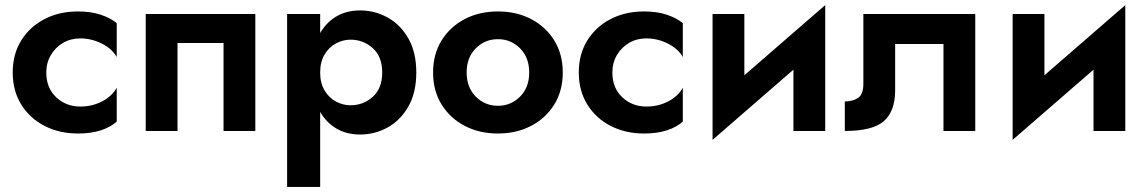

<svg xmlns="http://www.w3.org/2000/svg" viewBox="-20 -515 4512 755"><path d="M162 -230Q162 -169 201 -132.5Q240 -96 296 -96Q342 -96 381 -116Q420 -136 439 -170V-37Q415 -15 376.5 -2.5Q338 10 287 10Q213 10 155 -20Q97 -50 63.5 -104Q30 -158 30 -230Q30 -302 63.5 -356Q97 -410 155 -440Q213 -470 287 -470Q338 -470 376.5 -457Q415 -444 439 -424V-291Q420 -324 379.5 -344Q339 -364 296 -364Q258 -364 228 -346.5Q198 -329 180 -298.5Q162 -268 162 -230Z M984 -460V0H859V-346H678V0H553V-460Z M1239 220H1109V-460H1239V-385Q1263 -427 1303 -450.5Q1343 -474 1396 -474Q1454 -474 1504.5 -446Q1555 -418 1586 -363.5Q1617 -309 1617 -230Q1617 -151 1586 -96.5Q1555 -42 1504.5 -14Q1454 14 1396 14Q1343 14 1303 -9.5Q1263 -33 1239 -75ZM1483 -230Q1483 -292 1446 -325.5Q1409 -359 1358 -359Q1329 -359 1301.5 -344.5Q1274 -330 1256.5 -301Q1239 -272 1239 -230Q1239 -188 1256.5 -159Q1274 -130 1301.5 -115.5Q1329 -101 1358 -101Q1409 -101 1446 -134.5Q1483 -168 1483 -230Z M1683 -230Q1683 -302 1716.5 -356Q1750 -410 1807.5 -440Q1865 -470 1938 -470Q2011 -470 2068.5 -440Q2126 -410 2159.5 -356Q2193 -302 2193 -230Q2193 -158 2159.5 -104Q2126 -50 2068.5 -20Q2011 10 1938 10Q1865 10 1807.5 -20Q1750 -50 1716.5 -104Q1683 -158 1683 -230ZM1815 -230Q1815 -171 1851 -135Q1887 -99 1938 -99Q1989 -99 2025 -135Q2061 -171 2061 -230Q2061 -289 2025 -325Q1989 -361 1938 -361Q1887 -361 1851 -325Q1815 -289 1815 -230Z M2388 -230Q2388 -169 2427 -132.5Q2466 -96 2522 -96Q2568 -96 2607 -116Q2646 -136 2665 -170V-37Q2641 -15 2602.5 -2.5Q2564 10 2513 10Q2439 10 2381 -20Q2323 -50 2289.5 -104Q2256 -158 2256 -230Q2256 -302 2289.5 -356Q2323 -410 2381 -440Q2439 -470 2513 -470Q2564 -470 2602.5 -457Q2641 -444 2665 -424V-291Q2646 -324 2605.5 -344Q2565 -364 2522 -364Q2484 -364 2454 -346.5Q2424 -329 2406 -298.5Q2388 -268 2388 -230Z M2907 -460V-219L3225 -495V0H3100V-241L2782 35V-460Z M3815 -460V0H3690V-342H3500V-160Q3500 -78 3456 -39Q3412 0 3302 0V-116Q3332 -116 3353.5 -129.5Q3375 -143 3375 -186V-460Z M4087 -460V-219L4405 -495V0H4280V-241L3962 35V-460Z"/></svg>

Font: Jost* Semi
Style: Regular
Weight: 600
Version: Version 3.7